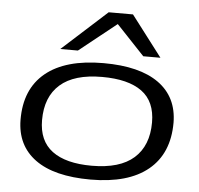

<svg xmlns="http://www.w3.org/2000/svg" viewBox="-55 -846 944 913"><g transform="rotate(5 417.0 -390.0)"><path d="M410 10Q236 10 145.5 -56Q55 -122 54 -244Q53 -391 148 -469Q243 -547 424 -547Q597 -547 688 -481.5Q779 -416 780 -294Q780 -147 685 -68.5Q590 10 410 10ZM410 -56Q544 -56 611 -115.5Q678 -175 678 -286Q678 -386 613 -433.5Q548 -481 423 -481Q290 -481 223 -422Q156 -363 156 -252Q156 -153 221 -104.5Q286 -56 410 -56ZM213 -596 427 -790H543L691 -596H609L475 -738L297 -596Z"/></g></svg>

Font: Georama ExtraExtended
Style: Italic
Weight: 400
Width: 8
Italic angle: -9°
Designer: Jean-Baptiste Levee
Foundry: Production Type
Version: Version 1.000